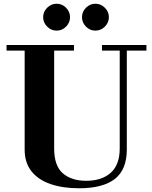

<svg xmlns="http://www.w3.org/2000/svg" viewBox="-20 -995 814 1028"><path d="M403 13Q316 13 250.5 -9.5Q185 -32 148.5 -78Q112 -124 112 -194V-724H15V-754H376V-724H270V-200Q270 -107 316.5 -67Q363 -27 441.4 -27Q525 -27 573 -70Q621 -113 621 -200V-724H526V-754H764V-724H659V-195Q659 -87 595 -37Q531 13 403 13ZM490.8 -831Q461.6 -831 440.3 -852.5Q419 -874 419 -903Q419 -932 440.3 -953.5Q461.6 -975 490.8 -975Q520 -975 541.5 -953.5Q563 -932 563 -903Q563 -874 541.5 -852.5Q520 -831 490.8 -831ZM283.2 -831Q254 -831 232.5 -852.5Q211 -874 211 -903Q211 -932 232.5 -953.5Q254 -975 283.2 -975Q312.4 -975 333.7 -953.5Q355 -932 355 -903Q355 -874 333.7 -852.5Q312.4 -831 283.2 -831Z"/></svg>

Font: Libre Bodoni
Style: Regular
Weight: 400
Designer: Pablo Impallari, Rodrigo Fuenzalida
Foundry: Impallari Type
Version: Version 2.005;gftools[0.9.23]